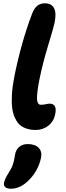

<svg xmlns="http://www.w3.org/2000/svg" viewBox="-20 -780 399 1169"><path d="M198.2 11.2Q178.7 11.2 162.6 8.5Q146.5 5.9 127.4 -2.7Q108.4 -11.2 94.7 -25.4Q81.1 -39.6 69.8 -64.5Q58.6 -89.4 54.2 -123Q49.8 -156.7 52.7 -206.3Q55.7 -255.9 67.9 -316.9Q109.9 -524.4 174.8 -694.8Q187.5 -729 206.3 -744.4Q225.1 -759.8 253.9 -759.8Q293.5 -759.8 309.1 -730.2Q324.7 -700.7 312 -640.1Q306.2 -612.3 272.9 -502.7Q239.7 -393.1 220.2 -296.9Q211.9 -255.9 208.5 -226.8Q205.1 -197.8 205.3 -181.4Q205.6 -165 209.5 -156Q213.4 -147 218.3 -144.5Q223.1 -142.1 231 -142.1Q243.2 -142.1 258.8 -145.5Q274.4 -148.9 280.8 -148.9Q330.1 -148.9 315.9 -84Q307.1 -40.5 274.2 -14.6Q241.2 11.2 198.2 11.2ZM46.9 369.1Q22.5 369.1 11.7 359.1Q1 349.1 4.9 331.1Q9.3 309.6 29.8 276.9Q40 261.2 47.4 247.3Q54.7 233.4 58.8 220Q63 206.5 64.7 199.5Q66.4 192.4 68.8 178Q71.3 163.6 71.8 160.2Q77.1 131.8 96.9 114.5Q116.7 97.2 148.9 97.2Q193.4 97.2 215.3 119.9Q237.3 142.6 230 180.2Q211.4 266.6 145 327.1Q98.1 369.1 46.9 369.1Z"/></svg>

Font: Shantell Sans Normal
Style: Bold Italic
Weight: 700
Italic angle: -11.31°
Designer: Stephen Nixon, Anya Danilova, Shantell Martin
Foundry: Arrow Type
Version: Version 1.006;[559af2be0]